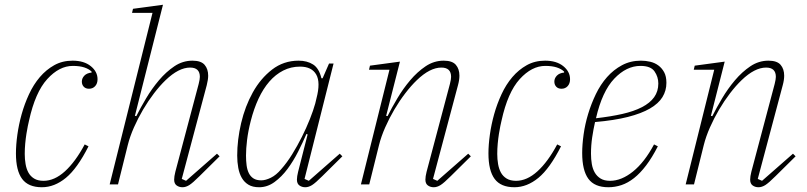

<svg xmlns="http://www.w3.org/2000/svg" viewBox="-20 -775 3391 807"><path d="M156 12Q99 12 73 -23Q47 -58 47 -130Q47 -166 53 -209Q59 -252 71 -295Q83 -338 102 -379Q121 -420 147.5 -451Q174 -482 208 -501Q242 -520 285 -520Q333 -520 361.5 -497Q390 -474 390 -442Q390 -424 380 -413Q370 -402 354 -402Q340 -402 332 -410.5Q324 -419 324 -432Q324 -446 334.5 -457Q345 -468 365 -470V-474Q354 -485 334.5 -491.5Q315 -498 286 -498Q229 -498 178.5 -442.5Q128 -387 102 -268Q100 -260 97 -245.5Q94 -231 91 -212Q88 -193 86 -171.5Q84 -150 84 -128Q84 -106 87.5 -85.5Q91 -65 99.5 -49.5Q108 -34 123.5 -24.5Q139 -15 163 -15Q209 -15 253 -55Q297 -95 336 -168L352 -160Q305 -67 257 -27.5Q209 12 156 12Z M747 12Q733 12 722.5 4.5Q712 -3 712 -20Q712 -33 717 -53L815 -422Q820 -442 820 -452Q820 -491 779 -491Q731 -491 676 -438Q652 -415 627.5 -383Q603 -351 581.5 -314.5Q560 -278 543 -239.5Q526 -201 517 -165L476 0H441L621 -721H535L539 -738L665 -755L547 -288L553 -287Q570 -321 594 -361.5Q618 -402 648 -437.5Q678 -473 713 -496.5Q748 -520 789 -520Q825 -520 840 -502.5Q855 -485 855 -457Q855 -441 849 -417L744 -23L762 -15L892 -129L903 -118L819 -35Q790 -6 775.5 3Q761 12 747 12Z M1069 12Q1042 12 1024.5 1.5Q1007 -9 996.5 -27Q986 -45 981.5 -69.5Q977 -94 977 -121Q977 -187 993.5 -257.5Q1010 -328 1042.5 -386.5Q1075 -445 1123.5 -482.5Q1172 -520 1235 -520Q1271 -520 1296 -504Q1321 -488 1331 -446H1336L1363 -508H1382L1260 -23L1278 -15L1408 -129L1419 -118L1335 -35Q1306 -6 1291.5 3Q1277 12 1263 12Q1249 12 1238.5 4.5Q1228 -3 1228 -20Q1228 -33 1233 -53L1273 -210L1268 -212Q1253 -177 1233 -137.5Q1213 -98 1188.5 -65Q1164 -32 1134 -10Q1104 12 1069 12ZM1078 -17Q1096 -17 1118.5 -28Q1141 -39 1162 -64Q1186 -91 1208 -126.5Q1230 -162 1249 -200Q1268 -238 1282.5 -274.5Q1297 -311 1305 -340L1310 -361Q1328 -429 1309 -462Q1290 -495 1241 -495Q1203 -495 1170.5 -478.5Q1138 -462 1112 -432Q1086 -402 1066.5 -360Q1047 -318 1034 -267Q1023 -224 1018.5 -187Q1014 -150 1014 -121Q1014 -99 1016.5 -80Q1019 -61 1026 -47Q1033 -33 1045.5 -25Q1058 -17 1078 -17Z M1803 12Q1789 12 1778.5 4.5Q1768 -3 1768 -20Q1768 -33 1773 -53L1871 -422Q1876 -442 1876 -452Q1876 -491 1835 -491Q1787 -491 1732 -438Q1708 -415 1683.5 -383Q1659 -351 1637.5 -314.5Q1616 -278 1599 -239.5Q1582 -201 1573 -165L1532 0H1497L1617 -482H1531L1535 -499L1661 -516L1603 -288L1609 -287Q1626 -321 1650 -361.5Q1674 -402 1704 -437.5Q1734 -473 1769 -496.5Q1804 -520 1845 -520Q1881 -520 1896 -502.5Q1911 -485 1911 -457Q1911 -439 1905 -417L1800 -23L1818 -15L1948 -129L1959 -118L1875 -35Q1846 -6 1831.5 3Q1817 12 1803 12Z M2142 12Q2085 12 2059 -23Q2033 -58 2033 -130Q2033 -166 2039 -209Q2045 -252 2057 -295Q2069 -338 2088 -379Q2107 -420 2133.5 -451Q2160 -482 2194 -501Q2228 -520 2271 -520Q2319 -520 2347.5 -497Q2376 -474 2376 -442Q2376 -424 2366 -413Q2356 -402 2340 -402Q2326 -402 2318 -410.5Q2310 -419 2310 -432Q2310 -446 2320.5 -457Q2331 -468 2351 -470V-474Q2340 -485 2320.5 -491.5Q2301 -498 2272 -498Q2215 -498 2164.5 -442.5Q2114 -387 2088 -268Q2086 -260 2083 -245.5Q2080 -231 2077 -212Q2074 -193 2072 -171.5Q2070 -150 2070 -128Q2070 -106 2073.5 -85.5Q2077 -65 2085.5 -49.5Q2094 -34 2109.5 -24.5Q2125 -15 2149 -15Q2195 -15 2239 -55Q2283 -95 2322 -168L2338 -160Q2291 -67 2243 -27.5Q2195 12 2142 12Z M2537 12Q2479 12 2453 -23.5Q2427 -59 2427 -132Q2427 -167 2433 -210Q2439 -253 2452 -296Q2465 -339 2484.5 -379.5Q2504 -420 2531.5 -451Q2559 -482 2594.5 -501Q2630 -520 2674 -520Q2694 -520 2713 -515.5Q2732 -511 2747 -500Q2762 -489 2771.5 -471.5Q2781 -454 2781 -427Q2781 -394 2764.5 -367Q2748 -340 2712 -319Q2676 -298 2619 -283.5Q2562 -269 2481 -262Q2474 -231 2469 -197.5Q2464 -164 2464 -129Q2464 -106 2467.5 -85.5Q2471 -65 2480 -49.5Q2489 -34 2504.5 -24.5Q2520 -15 2544 -15Q2592 -15 2640.5 -54Q2689 -93 2729 -168L2745 -160Q2721 -113 2696 -80Q2671 -47 2645 -26.5Q2619 -6 2592 3Q2565 12 2537 12ZM2485 -278Q2547 -285 2595.5 -296Q2644 -307 2678 -324.5Q2712 -342 2729.5 -366.5Q2747 -391 2747 -424Q2747 -452 2731 -475Q2715 -498 2672 -498Q2613 -498 2562 -444.5Q2511 -391 2485 -278Z M3168 12Q3154 12 3143.5 4.5Q3133 -3 3133 -20Q3133 -33 3138 -53L3236 -422Q3241 -442 3241 -452Q3241 -491 3200 -491Q3152 -491 3097 -438Q3073 -415 3048.5 -383Q3024 -351 3002.5 -314.5Q2981 -278 2964 -239.5Q2947 -201 2938 -165L2897 0H2862L2982 -482H2896L2900 -499L3026 -516L2968 -288L2974 -287Q2991 -321 3015 -361.5Q3039 -402 3069 -437.5Q3099 -473 3134 -496.5Q3169 -520 3210 -520Q3246 -520 3261 -502.5Q3276 -485 3276 -457Q3276 -439 3270 -417L3165 -23L3183 -15L3313 -129L3324 -118L3240 -35Q3211 -6 3196.5 3Q3182 12 3168 12Z"/></svg>

Font: IBM Plex Serif ExtLt
Style: Italic
Weight: 200
Italic angle: -14°
Designer: Mike Abbink, Paul van der Laan, Pieter van Rosmalen
Foundry: Bold Monday
Version: Version 3.001